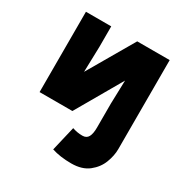

<svg xmlns="http://www.w3.org/2000/svg" viewBox="-162 -605 943 973"><g transform="rotate(30 310.0 -118.5)"><path d="M555 0H407V-130L413 -334L497 -416L257 0H65V-470H213V-350L207 -136L123 -54L365 -470H555ZM384 233Q319 233 270 217L304 73Q332 83 363 83Q387 83 397 64.5Q407 46 407 10V0H555V51Q555 89 539 131Q523 173 485 203Q447 233 384 233Z"/></g></svg>

Font: Kreadon
Style: Regular
Weight: 400
Designer: kohakuno
Foundry: StudioGnu
Version: Version 1.000;Glyphs 3.1.2 (3151)